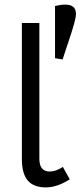

<svg xmlns="http://www.w3.org/2000/svg" viewBox="-20 -800 350 834"><path d="M179 14Q126 14 100.5 -16Q75 -46 75 -110V-700H151V-110Q151 -55 196 -55Q223 -55 253 -75L283 -21Q228 14 179 14ZM252 -542 219 -547V-774Q228 -776 239.5 -778Q251 -780 263 -780Q310 -780 310 -740Q310 -729 305.5 -710.5Q301 -692 290 -657Z"/></svg>

Font: Imprima
Style: Regular
Weight: 400
Designer: Eduardo Tunni
Foundry: Eduardo Tunni
Version: Version 1.002; ttfautohint (v1.8.4.7-5d5b);gftools[0.9.23]